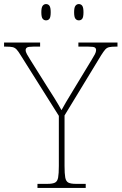

<svg xmlns="http://www.w3.org/2000/svg" viewBox="-31 -923 597 943"><path d="M153 0V-20H202Q227 -20 239 -26Q251 -32 254.5 -51Q258 -70 258 -108V-354L71 -651Q59 -671 50.5 -680Q42 -689 31 -691.5Q20 -694 -2 -694H-11V-714H166V-694H133Q108 -694 101.5 -689.5Q95 -685 95 -677Q95 -668 101.5 -656.5Q108 -645 118 -629L197 -503Q217 -472 236 -441.5Q255 -411 271 -382Q279 -397 292.5 -420Q306 -443 325 -474L419 -629Q429 -645 435 -656.5Q441 -668 441 -677Q441 -685 435 -689.5Q429 -694 403 -694H354V-714H546V-694H538Q517 -694 505.5 -691.5Q494 -689 486 -680Q478 -671 466 -652L286 -356V-108Q286 -70 289.5 -51Q293 -32 305 -26Q317 -20 342 -20H390V0ZM356 -823Q346 -823 339.5 -831Q333 -839 333 -863Q333 -886 339.5 -894.5Q346 -903 356 -903Q367 -903 373 -894.5Q379 -886 379 -863Q379 -839 373 -831Q367 -823 356 -823ZM195 -823Q185 -823 178.5 -831Q172 -839 172 -863Q172 -886 178.5 -894.5Q185 -903 195 -903Q206 -903 212 -894.5Q218 -886 218 -863Q218 -839 212 -831Q206 -823 195 -823Z"/></svg>

Font: Noto Serif Telugu Thin
Style: Regular
Weight: 100
Designer: Jelle Bosma - Monotype Design Team
Foundry: Monotype Imaging Inc.
Version: Version 2.005; ttfautohint (v1.8.4.7-5d5b)